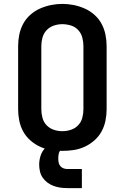

<svg xmlns="http://www.w3.org/2000/svg" viewBox="-20 -766 640 985"><path d="M300 8Q270 8 241 3.5Q212 -1 185 -13.5Q158 -26 135.5 -46Q113 -66 99 -91.5Q85 -117 79 -146.5Q73 -176 73 -205V-530Q73 -559 79 -588.5Q85 -618 99 -644Q113 -670 135.5 -690Q158 -710 185 -722Q212 -734 241 -740Q270 -746 300 -746Q330 -746 359 -740Q388 -734 415 -722Q442 -710 464.5 -690Q487 -670 501 -644Q515 -618 521 -588.5Q527 -559 527 -530V-205Q527 -176 521 -146.5Q515 -117 501 -91.5Q487 -66 464.5 -46Q442 -26 415 -13.5Q388 -1 359 3.5Q330 8 300 8ZM300 -93Q322 -93 343.5 -100Q365 -107 380.5 -123Q396 -139 402 -161Q408 -183 408 -205V-530Q408 -552 402 -574Q396 -596 380.5 -612.5Q365 -629 343 -635.5Q321 -642 299 -642Q277 -642 255.5 -634.5Q234 -627 219 -611Q204 -595 198 -573.5Q192 -552 192 -530V-205Q192 -183 198 -161Q204 -139 219.5 -123Q235 -107 256.5 -100Q278 -93 300 -93ZM400 199H325Q307 199 289.5 196.5Q272 194 255.5 188Q239 182 224.5 171.5Q210 161 199.5 146Q189 131 185 113.5Q181 96 181 79Q181 55 188.5 32Q196 9 213 -7.5Q230 -24 253 -31Q276 -38 300 -38V0Q293 0 288.5 6.5Q284 13 282 20Q280 27 279.5 34Q279 41 279 48Q279 58 281 68Q283 78 289.5 86Q296 94 305.5 97.5Q315 101 325 101H400Z"/></svg>

Font: Iosevka Custom Extended
Style: Bold
Weight: 700
Width: 7
Monospace: yes
Designer: Belleve Invis
Foundry: Belleve Invis
Version: Version 11.2.4; ttfautohint (v1.8.4)